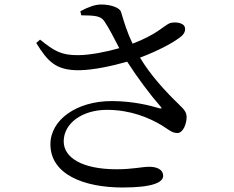

<svg xmlns="http://www.w3.org/2000/svg" viewBox="-20 -793 1040 853"><path d="M341 -725C398 -724 427 -724 444 -698C465 -667 487 -623 510 -579C451 -562 377 -548 328 -548C252 -547 220 -567 158 -617L141 -602C193 -518 229 -480 333 -481C398 -482 482 -501 545 -519C592 -446 646 -374 693 -320C701 -311 699 -310 688 -312C645 -325 568 -344 476 -344C321 -344 204 -261 204 -152C204 -19 351 40 525 40C656 40 705 18 705 -12C705 -39 678 -52 644 -52C608 -52 572 -41 498 -41C346 -41 263 -92 263 -165C263 -245 345 -305 455 -305C560 -305 642 -270 699 -236C728 -218 744 -202 768 -202C794 -202 810 -245 809 -275C808 -294 800 -305 776 -328C716 -386 650 -457 602 -537C683 -567 757 -607 787 -633C803 -647 807 -667 797 -680C784 -694 754 -696 734 -690C707 -678 677 -640 569 -599C545 -649 532 -692 518 -739C513 -759 472 -773 429 -773C402 -773 370 -761 337 -743Z"/></svg>

Font: Noto Serif SC Medium
Style: Regular
Weight: 500
Designer: Ryoko NISHIZUKA 西塚涼子 (kana & ideographs); Frank Grießhammer (Latin, Greek & Cyrillic); Wenlong ZHANG 张文龙 (bopomofo); San
Foundry: Adobe Systems Incorporated
Version: Version 1.001;PS 1.001;hotconv 16.6.54;makeotf.lib2.5.65590